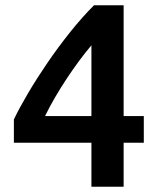

<svg xmlns="http://www.w3.org/2000/svg" viewBox="-20 -713 600 733"><path d="M329 0V-168H33V-257Q54 -301 87 -357Q120 -413 161 -473Q202 -533 247.5 -590Q293 -647 339 -693H452V-270H529V-168H452V0ZM152 -270H329V-540Q306 -513 282 -480.5Q258 -448 234.5 -412.5Q211 -377 190 -341Q169 -305 152 -270Z"/></svg>

Font: Ubuntu Sans Mono SemiBold
Style: Regular
Weight: 600
Monospace: yes
Designer: Dalton Maag Ltd
Foundry: Dalton Maag Ltd
Version: Version 1.006